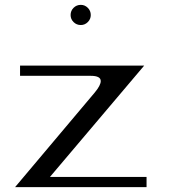

<svg xmlns="http://www.w3.org/2000/svg" viewBox="-20 -770 706 790"><path d="M312.5 -750Q329.1 -750 341.3 -737.8Q353.5 -725.6 353.5 -708Q353.5 -691.4 341.3 -679.2Q329.1 -667 312.5 -667Q294.9 -667 282.7 -679.2Q270.5 -691.4 270.5 -708Q270.5 -725.6 282.7 -737.8Q294.9 -750 312.5 -750ZM583 -42V0H42L370.1 -389.6Q394.5 -418.9 394.5 -436.5Q394.5 -458 353.5 -458H62.5V-500H573.2L185.5 -42Z"/></svg>

Font: okolaks
Style: Regular
Weight: 500
Version: Version 000.6.0